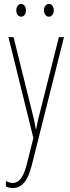

<svg xmlns="http://www.w3.org/2000/svg" viewBox="-20 -716 356 978"><path d="M63 -663C63 -646 72 -631 88 -631C102 -631 112 -644 112 -663C112 -682 102 -696 88 -696C72 -696 63 -680 63 -663ZM204 -664C204 -646 214 -631 229 -631C244 -631 254 -645 254 -664C254 -683 243 -696 229 -696C214 -696 204 -681 204 -664ZM23 -527 150 -13 116 122C97 198 70 216 45 216C34 216 20 212 10 206V234C22 239 32 242 45 242C87 242 120 213 142 125L306 -527H280L183 -142C177 -120 172 -99 164 -59H162C159 -73 161 -76 145 -140L49 -527Z"/></svg>

Font: Noto Sans Arabic ExtCond Thin
Style: Regular
Weight: 100
Width: 2
Designer: Monotype Design Team, Nadine Chahine, Nizar Qandah and Khaled Hosny
Foundry: Monotype Imaging Inc.
Version: Version 2.012